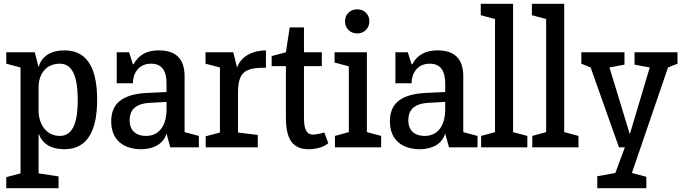

<svg xmlns="http://www.w3.org/2000/svg" viewBox="-20 -775 3593 1010"><path d="M13 215H288V153L183 137V-72C202 -21 245 10 319 10C451 10 491 -106 491 -250C491 -394 452 -510 320 -510C247 -510 198 -479 183 -421L163 -500H13V-440L88 -420V137L13 157ZM295 -440C371 -440 389 -349 389 -249C389 -149 371 -60 295 -60C221 -60 183 -125 183 -193V-316C183 -384 221 -440 295 -440Z M721 10C765 10 834 -3 856 -72L876 0H1026V-60L951 -80V-375C951 -469 901 -510 816 -510C756 -510 710 -489 683 -437H679L659 -500H594V-337H679C679 -386 707 -440 775 -440C838 -440 856 -393 856 -336V-291L752 -286C614 -279 565 -223 565 -137C565 -20 654 10 721 10ZM748 -60C708 -60 662 -77 662 -143C662 -188 683 -229 767 -234L856 -239V-197C856 -132 829 -60 748 -60Z M1379 -510C1312 -510 1249 -481 1227 -420L1207 -500H1061V-440L1137 -420V-78L1062 -58V0H1336V-65L1232 -78V-285C1232 -397 1268 -419 1379 -419Z M1409 -427H1484V-155C1484 -41 1521 10 1604 10C1645 10 1687 -3 1707 -22L1686 -78C1666 -72 1640 -67 1626 -67C1593 -67 1579 -94 1579 -155V-427H1673V-500H1579V-631H1504L1484 -500L1409 -480Z M1742 0H1985V-60L1910 -80V-500H1740V-446L1815 -426V-80L1742 -60ZM1859 -599C1896 -599 1923 -626 1923 -663C1923 -700 1896 -726 1859 -726C1822 -726 1795 -700 1795 -663C1795 -626 1822 -599 1859 -599Z M2187 10C2231 10 2300 -3 2322 -72L2342 0H2492V-60L2417 -80V-375C2417 -469 2367 -510 2282 -510C2222 -510 2176 -489 2149 -437H2145L2125 -500H2060V-337H2145C2145 -386 2173 -440 2241 -440C2304 -440 2322 -393 2322 -336V-291L2218 -286C2080 -279 2031 -223 2031 -137C2031 -20 2120 10 2187 10ZM2214 -60C2174 -60 2128 -77 2128 -143C2128 -188 2149 -229 2233 -234L2322 -239V-197C2322 -132 2295 -60 2214 -60Z M2511 0H2754V-60L2679 -80V-755H2509V-695L2584 -675V-80L2511 -60Z M2780 0H3023V-60L2948 -80V-755H2778V-695L2853 -675V-80L2780 -60Z M3236 0H3267L3217 135L3122 152V215H3380V155L3304 135L3494 -420L3544 -440V-500H3318V-435L3398 -420L3293 -69L3186 -420L3265 -435V-500H3038V-440L3087 -420Z"/></svg>

Font: Hermeneus One
Style: Regular
Weight: 400
Designer: Rodrigo Fuenzalida, Pablo Impallari
Foundry: Pablo Impallari, Rodrigo Fuenzalida
Version: Version 1.002